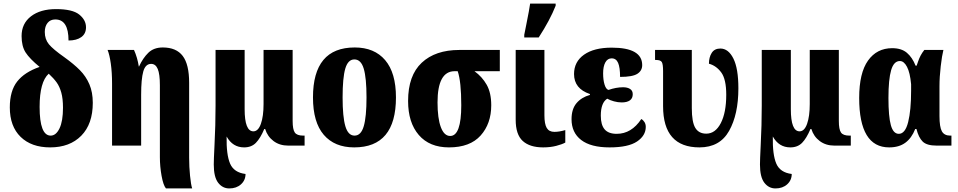

<svg xmlns="http://www.w3.org/2000/svg" viewBox="-20 -816 5366 1076"><path d="M35 -214Q35 -307 76.5 -359.5Q118 -412 202 -441Q146 -487 123.5 -522Q101 -557 101 -614Q101 -684 153.5 -724.5Q206 -765 294 -765Q386 -765 424 -734.5Q462 -704 462 -663Q462 -627 435.5 -608Q409 -589 364 -589Q364 -707 290 -707Q262 -707 246.5 -687.5Q231 -668 231 -637Q231 -596 254 -568Q277 -540 341 -495Q394 -457 428 -422.5Q462 -388 481 -343.5Q500 -299 500 -240Q500 -121 435.5 -55.5Q371 10 261 10Q156 10 95.5 -49Q35 -108 35 -214ZM333 -212Q333 -263 323.5 -297Q314 -331 297.5 -354Q281 -377 253 -403Q202 -357 202 -217Q202 -56 264 -56Q294 -56 313.5 -96.5Q333 -137 333 -212Z M876 65V-338Q876 -401 864 -429.5Q852 -458 827 -458Q795 -458 783 -415.5Q771 -373 771 -285V0H608V-347Q608 -410 601 -459.5Q594 -509 583 -536H731Q750 -494 758 -443H759Q781 -491 811.5 -520.5Q842 -550 892 -550Q968 -550 1004 -502.5Q1040 -455 1040 -352V69Q1040 119 1045 169Q1050 219 1057 240H910Q895 222 885.5 169.5Q876 117 876 65Z M1178 106Q1178 80 1182 0Q1188 -114 1188 -225V-536H1351V-204Q1351 -80 1400 -80Q1427 -80 1442 -122Q1457 -164 1457 -233V-536H1620V-138Q1620 -91 1632 -73.5Q1644 -56 1679 -56H1687V0H1595Q1547 0 1513 -25.5Q1479 -51 1466 -93H1461Q1439 -41 1414 -15.5Q1389 10 1348 10Q1284 10 1250 -51Q1248 51 1269.5 101Q1291 151 1356 159Q1356 194 1330.5 217Q1305 240 1265 240Q1227 240 1202.5 208Q1178 176 1178 106Z M1734 -270Q1734 -550 1968 -550Q2078 -550 2138.5 -479Q2199 -408 2199 -270Q2199 10 1965 10Q1855 10 1794.5 -60.5Q1734 -131 1734 -270ZM2034 -270Q2034 -379 2018.5 -431Q2003 -483 1966 -483Q1930 -483 1915 -431.5Q1900 -380 1900 -270Q1900 -161 1915.5 -108.5Q1931 -56 1967 -56Q2003 -56 2018.5 -108.5Q2034 -161 2034 -270Z M2267 -250Q2267 -393 2343.5 -464.5Q2420 -536 2554 -536H2781V-417H2639Q2682 -386 2707.5 -341Q2733 -296 2733 -226Q2733 -123 2673.5 -56.5Q2614 10 2496 10Q2387 10 2327 -59.5Q2267 -129 2267 -250ZM2565 -226Q2565 -359 2545 -417H2528Q2432 -417 2432 -242Q2432 -153 2450.5 -103.5Q2469 -54 2503 -54Q2565 -54 2565 -226Z M2870 -145V-536H3031V-170Q3031 -121 3044 -99Q3057 -77 3087 -77Q3114 -77 3148 -87V-17Q3130 -7 3097 1.5Q3064 10 3024 10Q2949 10 2909.5 -26Q2870 -62 2870 -145ZM2918 -621 2929 -676Q2947 -765 2951 -796H3094V-784Q3062 -703 2999 -606H2918Z M3183 -148Q3183 -205 3211 -238Q3239 -271 3286 -284V-289Q3197 -319 3197 -401Q3197 -470 3253 -509.5Q3309 -549 3408 -549Q3579 -549 3579 -451Q3579 -420 3552 -402.5Q3525 -385 3455 -385Q3455 -438 3444 -463.5Q3433 -489 3408 -489Q3385 -489 3372.5 -466.5Q3360 -444 3360 -405Q3360 -368 3368 -342Q3376 -316 3390 -312Q3433 -327 3472 -327Q3496 -327 3511 -317.5Q3526 -308 3526 -288Q3526 -265 3510 -253.5Q3494 -242 3464 -242Q3443 -242 3421 -248Q3399 -254 3383 -263Q3347 -240 3347 -168Q3347 -116 3368.5 -91Q3390 -66 3436 -66Q3519 -66 3574 -149Q3585 -143 3592 -131.5Q3599 -120 3599 -105Q3599 -56 3550 -23Q3501 10 3396 10Q3291 10 3237 -31.5Q3183 -73 3183 -148Z M3696 -221V-418Q3696 -456 3689 -468Q3682 -480 3656 -480H3651V-536H3857V-210Q3857 -132 3876.5 -99.5Q3896 -67 3938 -67Q3989 -67 4019.5 -126Q4050 -185 4050 -285Q4050 -372 4022 -410Q3994 -448 3953 -459Q3953 -495 3968.5 -519.5Q3984 -544 4017 -544Q4062 -544 4090 -488Q4118 -432 4118 -321Q4118 -175 4066 -82.5Q4014 10 3900 10Q3696 10 3696 -221Z M4239 106Q4239 80 4243 0Q4249 -114 4249 -225V-536H4412V-204Q4412 -80 4461 -80Q4488 -80 4503 -122Q4518 -164 4518 -233V-536H4681V-138Q4681 -91 4693 -73.5Q4705 -56 4740 -56H4748V0H4656Q4608 0 4574 -25.5Q4540 -51 4527 -93H4522Q4500 -41 4475 -15.5Q4450 10 4409 10Q4345 10 4311 -51Q4309 51 4330.5 101Q4352 151 4417 159Q4417 194 4391.5 217Q4366 240 4326 240Q4288 240 4263.5 208Q4239 176 4239 106Z M4795 -267Q4795 -407 4844.5 -476.5Q4894 -546 4980 -546Q5032 -546 5062.5 -520Q5093 -494 5111 -448H5117Q5119 -453 5125 -471Q5131 -489 5139.5 -505Q5148 -521 5160 -536H5267Q5259 -505 5252 -445Q5245 -385 5245 -332V-166Q5245 -104 5258.5 -80Q5272 -56 5305 -56H5312V0H5229Q5174 0 5151 -22.5Q5128 -45 5116 -93H5109Q5089 -42 5053.5 -16Q5018 10 4963 10Q4795 10 4795 -267ZM5086 -308V-344Q5080 -409 5063 -441.5Q5046 -474 5023 -474Q4989 -474 4974 -422.5Q4959 -371 4959 -267Q4959 -163 4972.5 -114.5Q4986 -66 5017 -66Q5053 -66 5069.5 -132Q5086 -198 5086 -308Z"/></svg>

Font: Noto Serif CondBlack
Style: Regular
Weight: 900
Width: 3
Designer: Monotype Design Team
Foundry: Monotype Imaging Inc.
Version: Version 1.001